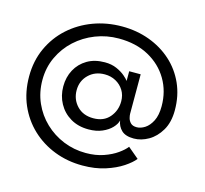

<svg xmlns="http://www.w3.org/2000/svg" viewBox="-100 -784 968 908"><g transform="rotate(15 384.0 -330.0)"><path d="M377.4 12Q303.9 12 240.1 -12.8Q176.4 -37.5 128.1 -83Q79.9 -128.5 52.6 -191.2Q25.4 -254 25.4 -330.5Q25.4 -406.5 54.1 -469.2Q82.8 -532 133.2 -577.5Q183.7 -623 249.5 -647.5Q315.3 -672 389.8 -672Q461.9 -672 524.2 -649Q586.5 -626 633.4 -583.8Q680.3 -541.5 706.5 -483Q732.7 -424.5 732.7 -353.5Q732.7 -294.5 709.2 -254.5Q685.7 -214.6 650.4 -194.3Q615.1 -174.1 579.1 -174.1Q538.6 -174.1 518.8 -193Q499.1 -211.9 495.1 -240Q491.1 -222 473.7 -203.6Q456.4 -185.2 427.7 -172.8Q399.1 -160.4 360.9 -160.4Q310.1 -160.4 272.6 -182.8Q235.1 -205.1 214.4 -242.9Q193.7 -280.6 193.7 -326.6Q193.7 -371.7 213.3 -408.1Q232.9 -444.4 269 -465.8Q305.1 -487.1 354.9 -487.1Q388 -487.1 413 -476Q438.1 -464.9 454.4 -451Q470.6 -437.1 476.4 -428.5V-476H532.6V-282.9Q532.6 -274.6 535.8 -262Q539.1 -249.4 549 -239.3Q559 -229.3 578.8 -229.3Q598 -229.3 618.5 -242.3Q638.9 -255.4 653.2 -283.4Q667.4 -311.5 667.4 -355.8Q667.4 -428.3 633.2 -486.5Q598.9 -544.8 536.6 -578.9Q474.4 -612.9 389.8 -612.9Q330.1 -612.9 276.2 -591.8Q222.2 -570.7 180.4 -532.5Q138.6 -494.2 114.6 -442.6Q90.5 -391.1 90.5 -330.5Q90.5 -270.3 113.2 -218.9Q135.9 -167.6 175.8 -129.6Q215.6 -91.6 267.5 -70.4Q319.3 -49.2 377.5 -49.2Q425.6 -49.2 464 -62.6Q502.5 -76 529.3 -95.1Q556.1 -114.2 568.5 -130.9L622.1 -85.8Q606.2 -65.3 572 -42.5Q537.9 -19.8 488.6 -3.9Q439.4 12 377.4 12ZM369.4 -217.2Q420.1 -217.2 448.4 -250.1Q476.8 -283.1 476.8 -328.3Q476.8 -358.9 462.4 -382.1Q447.9 -405.4 423.6 -418.6Q399.4 -431.9 369.4 -431.9Q321.7 -431.9 290.6 -401.5Q259.4 -371.1 259.4 -325.4Q259.4 -280.2 289.3 -248.7Q319.2 -217.2 369.4 -217.2Z"/></g></svg>

Font: League Spartan Extralight
Style: Regular
Weight: 200
Foundry: The League of Moveable Type
Version: Version 2.300; ttfautohint (v1.8.3)